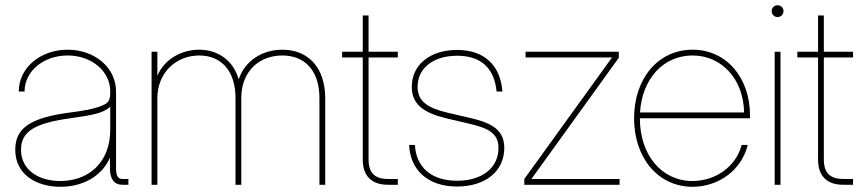

<svg xmlns="http://www.w3.org/2000/svg" viewBox="-20 -716 3340 744"><path d="M213.9 7.8C303.7 7.8 376.5 -35.6 405.8 -105L406.2 -61C406.2 -22 423.3 0 453.6 0H477.5V-22.5H453.6C437.5 -22.5 429.7 -35.2 429.7 -61V-361.3C429.7 -454.1 347.2 -523.4 242.2 -523.4C136.2 -523.4 52.7 -453.1 52.7 -361.3H75.2C75.2 -440.4 148.9 -501 242.2 -501C334.5 -501 407.2 -440.9 407.2 -361.3C407.2 -322.3 399.4 -314.9 363.8 -302.2C336.4 -292.5 298.3 -286.1 252.9 -280.3C97.2 -259.8 39.1 -219.7 39.1 -135.7C39.1 -37.6 124 7.8 213.9 7.8ZM213.9 -14.6C130.9 -14.6 61.5 -56.2 61.5 -135.7C61.5 -206.1 112.8 -238.3 252.9 -257.8C337.4 -269.5 378.4 -276.9 407.2 -302.2V-213.9C407.2 -81.5 318.8 -14.6 213.9 -14.6Z M567.4 0H589.8V-335.9C589.8 -432.1 660.2 -501 752 -501C837.4 -501 892.6 -441.4 892.6 -335.9V0H915V-335.9C915 -441.4 985.8 -501 1074.2 -501C1162.1 -501 1217.8 -441.4 1217.8 -335.9V0H1240.2V-335.9C1240.2 -451.7 1176.3 -523.4 1074.2 -523.4C994.6 -523.4 928.7 -479.5 904.8 -408.2C885.3 -479.5 826.7 -523.4 752 -523.4C687 -523.4 618.2 -489.7 589.8 -422.4V-515.6H567.4Z M1385.7 -656.2V-515.6H1305.7V-493.2H1385.7V-97.7C1385.7 -34.2 1419.9 0 1483.4 0H1521.5V-22.5H1483.4C1432.1 -22.5 1408.2 -46.4 1408.2 -97.7V-493.2H1521.5V-515.6H1408.2V-656.2Z M1751 6.8C1862.8 6.8 1934.1 -53.7 1934.1 -142.6C1934.1 -210.9 1888.2 -238.8 1804.7 -258.3L1714.4 -279.3C1638.7 -296.9 1598.1 -322.8 1598.1 -379.4C1598.1 -452.1 1659.2 -500 1751.5 -500C1843.8 -500 1895.5 -452.1 1904.3 -361.3H1926.8C1919.4 -463.4 1856 -522.5 1751.5 -522.5C1646.5 -522.5 1575.7 -465.3 1575.7 -379.4C1575.7 -311.5 1622.1 -278.3 1710.4 -257.3L1799.8 -236.3C1872.6 -219.2 1911.6 -199.2 1911.6 -142.6C1911.6 -66.9 1850.1 -15.6 1751 -15.6C1649.9 -15.6 1591.8 -69.8 1587.9 -154.3H1565.4C1569.3 -57.6 1637.7 6.8 1751 6.8Z M2011.7 0H2380.9V-22.5H2039.6V-22.9L2377.9 -492.2V-515.6H2016.6V-493.2H2351.1V-492.7L2011.7 -22.5Z M2663.6 7.8C2764.2 7.8 2853.5 -56.2 2877.4 -154.3H2854C2831.5 -68.8 2751 -14.6 2663.6 -14.6C2543.9 -14.6 2459.5 -115.2 2459.5 -257.8H2886.2V-269.5C2886.2 -413.6 2795.9 -523.4 2663.6 -523.4C2530.3 -523.4 2437 -411.6 2437 -257.8C2437 -104 2530.3 7.8 2663.6 7.8ZM2460 -280.3C2468.3 -410.6 2550.3 -501 2663.6 -501C2776.4 -501 2861.3 -409.2 2863.3 -280.3Z M2981.9 0H3004.4V-515.6H2981.9ZM2993.2 -649.9C3005.9 -649.9 3016.1 -660.2 3016.1 -672.9C3016.1 -685.5 3005.9 -695.8 2993.2 -695.8C2980.5 -695.8 2970.2 -685.5 2970.2 -672.9C2970.2 -660.2 2980.5 -649.9 2993.2 -649.9Z M3149.9 -656.2V-515.6H3069.8V-493.2H3149.9V-97.7C3149.9 -34.2 3184.1 0 3247.6 0H3285.6V-22.5H3247.6C3196.3 -22.5 3172.4 -46.4 3172.4 -97.7V-493.2H3285.6V-515.6H3172.4V-656.2Z"/></svg>

Font: Raveo Display Display Thin
Style: Regular
Weight: 100
Designer: Jakub Foglar, Rasmus Andersson (Inter)
Foundry: Jakubfoglar.com
Version: Version 1.100;Glyphs 3.2.3 (3260)